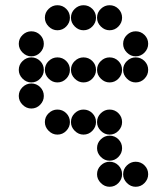

<svg xmlns="http://www.w3.org/2000/svg" viewBox="-20 -518 640 736"><path d="M152 -450Q152 -431 166.5 -416.5Q181 -402 200 -402Q220 -402 234 -416.5Q248 -431 248 -450Q248 -470 234 -484Q220 -498 200 -498Q181 -498 166.5 -484Q152 -470 152 -450ZM252 -450Q252 -431 266.5 -416.5Q281 -402 300 -402Q320 -402 334 -416.5Q348 -431 348 -450Q348 -470 334 -484Q320 -498 300 -498Q281 -498 266.5 -484Q252 -470 252 -450ZM352 -450Q352 -431 366.5 -416.5Q381 -402 400 -402Q420 -402 434 -416.5Q448 -431 448 -450Q448 -470 434 -484Q420 -498 400 -498Q381 -498 366.5 -484Q352 -470 352 -450ZM52 -350Q52 -331 66.5 -316.5Q81 -302 100 -302Q120 -302 134 -316.5Q148 -331 148 -350Q148 -370 134 -384Q120 -398 100 -398Q81 -398 66.5 -384Q52 -370 52 -350ZM452 -350Q452 -331 466.5 -316.5Q481 -302 500 -302Q520 -302 534 -316.5Q548 -331 548 -350Q548 -370 534 -384Q520 -398 500 -398Q481 -398 466.5 -384Q452 -370 452 -350ZM52 -250Q52 -231 66.5 -216.5Q81 -202 100 -202Q120 -202 134 -216.5Q148 -231 148 -250Q148 -270 134 -284Q120 -298 100 -298Q81 -298 66.5 -284Q52 -270 52 -250ZM152 -250Q152 -231 166.5 -216.5Q181 -202 200 -202Q220 -202 234 -216.5Q248 -231 248 -250Q248 -270 234 -284Q220 -298 200 -298Q181 -298 166.5 -284Q152 -270 152 -250ZM252 -250Q252 -231 266.5 -216.5Q281 -202 300 -202Q320 -202 334 -216.5Q348 -231 348 -250Q348 -270 334 -284Q320 -298 300 -298Q281 -298 266.5 -284Q252 -270 252 -250ZM352 -250Q352 -231 366.5 -216.5Q381 -202 400 -202Q420 -202 434 -216.5Q448 -231 448 -250Q448 -270 434 -284Q420 -298 400 -298Q381 -298 366.5 -284Q352 -270 352 -250ZM452 -250Q452 -231 466.5 -216.5Q481 -202 500 -202Q520 -202 534 -216.5Q548 -231 548 -250Q548 -270 534 -284Q520 -298 500 -298Q481 -298 466.5 -284Q452 -270 452 -250ZM52 -150Q52 -131 66.5 -116.5Q81 -102 100 -102Q120 -102 134 -116.5Q148 -131 148 -150Q148 -170 134 -184Q120 -198 100 -198Q81 -198 66.5 -184Q52 -170 52 -150ZM152 -50Q152 -31 166.5 -16.5Q181 -2 200 -2Q220 -2 234 -16.5Q248 -31 248 -50Q248 -70 234 -84Q220 -98 200 -98Q181 -98 166.5 -84Q152 -70 152 -50ZM252 -50Q252 -31 266.5 -16.5Q281 -2 300 -2Q320 -2 334 -16.5Q348 -31 348 -50Q348 -70 334 -84Q320 -98 300 -98Q281 -98 266.5 -84Q252 -70 252 -50ZM352 -50Q352 -31 366.5 -16.5Q381 -2 400 -2Q420 -2 434 -16.5Q448 -31 448 -50Q448 -70 434 -84Q420 -98 400 -98Q381 -98 366.5 -84Q352 -70 352 -50ZM352 50Q352 69 366.5 83.5Q381 98 400 98Q420 98 434 83.5Q448 69 448 50Q448 30 434 16Q420 2 400 2Q381 2 366.5 16Q352 30 352 50ZM352 150Q352 169 366.5 183.5Q381 198 400 198Q420 198 434 183.5Q448 169 448 150Q448 130 434 116Q420 102 400 102Q381 102 366.5 116Q352 130 352 150ZM452 150Q452 169 466.5 183.5Q481 198 500 198Q520 198 534 183.5Q548 169 548 150Q548 130 534 116Q520 102 500 102Q481 102 466.5 116Q452 130 452 150Z"/></svg>

Font: Matrix Sans Print
Style: Regular
Weight: 400
Designer: Brad Neil
Version: Version 1.100